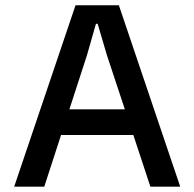

<svg xmlns="http://www.w3.org/2000/svg" viewBox="-20 -700 728 720"><path d="M425.8 -680.2 655.8 0H543.9L480 -193.8H209L146 0H33.2L263.2 -680.2ZM240.2 -290H448.2L380.9 -493.2L346.2 -610.8H339.8L306.2 -493.2Z"/></svg>

Font: TASA Orbiter Text Medium
Style: Regular
Weight: 500
Designer: Weizhong Zhang
Version: Version 1.000;Glyphs 3.1.2 (3151)